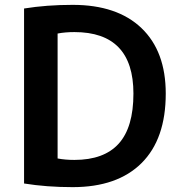

<svg xmlns="http://www.w3.org/2000/svg" viewBox="-20 -760 736 790"><path d="M662 -375Q662 -188 562.5 -89Q463 10 279 10Q172 10 79 -5V-725Q172 -740 279 -740Q462 -740 562 -644.5Q662 -549 662 -375ZM529 -375Q529 -628 286 -628Q248 -628 217 -622V-108Q248 -102 286 -102Q408 -102 468.5 -169Q529 -236 529 -375Z"/></svg>

Font: Mplus 1p Bold
Style: Bold
Weight: 700
Version: Version 1.061